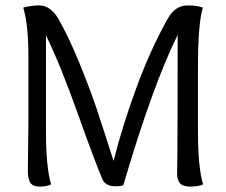

<svg xmlns="http://www.w3.org/2000/svg" viewBox="-20 -687 837 710"><path d="M83 -54 85 -231V-483Q85 -595 66 -659Q98 -667 124 -667Q166 -667 195 -619Q234 -551 274 -453Q314 -355 336.5 -287.5Q359 -220 400 -92Q431 -216 483.5 -360Q536 -504 601 -619Q628 -667 674 -667Q708 -667 730 -659Q712 -599 712 -436V-203Q712 -68 731 -5Q713 3 684 3Q655 3 645 -10Q635 -23 635 -42Q635 -61 636 -124Q637 -313 637 -558Q545 -373 436 -2Q424 2 409 2Q370 2 359 -24Q335 -78 268.5 -264.5Q202 -451 150 -556V-203Q150 -68 169 -5Q151 3 127 3Q103 3 93 -10Q83 -23 83 -54Z"/></svg>

Font: Overlock
Style: Regular
Weight: 400
Designer: Dario Muhafara
Foundry: Dario Manuel Muhafara
Version: Version 1.001